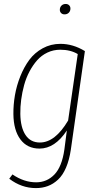

<svg xmlns="http://www.w3.org/2000/svg" viewBox="-20 -753 503 973"><path d="M307.1 -680.2Q296.4 -680.2 289.8 -686.8Q283.2 -693.4 283.2 -703.1Q283.2 -716.3 291.5 -724.6Q299.8 -732.9 313 -732.9Q323.7 -732.9 330.3 -726.3Q336.9 -719.7 336.9 -710Q336.9 -696.8 328.6 -688.5Q320.3 -680.2 307.1 -680.2ZM286.1 -530.8Q350.1 -530.8 410.2 -494.1L338.9 5.9Q331.1 58.1 314.5 96.7Q297.9 135.3 273.9 157.5Q250 179.7 222.4 189.9Q194.8 200.2 162.1 200.2Q88.9 200.2 26.9 152.8L43 130.9Q101.6 170.9 163.1 170.9Q217.8 170.9 255.9 131.3Q293.9 91.8 306.2 4.9L318.8 -91.8Q258.3 0 180.2 0Q118.2 0 83.5 -46.4Q48.8 -92.8 47.9 -174.8Q47.4 -222.2 55.7 -270.5Q64 -318.8 82.8 -366Q101.6 -413.1 128.4 -449.5Q155.3 -485.8 196.3 -508.3Q237.3 -530.8 286.1 -530.8ZM285.2 -501Q250.5 -501 220.2 -486.6Q189.9 -472.2 168.2 -447.5Q146.5 -422.9 129.4 -390.6Q112.3 -358.4 102.3 -321.8Q92.3 -285.2 87.4 -248.3Q82.5 -211.4 83 -175.8Q84 -106.9 109.4 -68.8Q134.8 -30.8 182.1 -30.8Q259.3 -30.8 325.2 -142.1L374 -479Q337.4 -501 285.2 -501Z"/></svg>

Font: Fira Sans Compressed UltraLight
Style: Italic
Weight: 200
Width: 3
Italic angle: -8°
Designer: Carrois Corporate & Edenspiekermann AG
Foundry: Carrois Corporate GbR & Edenspiekermann AG
Version: Version 4.203;PS 004.203;hotconv 1.0.88;makeotf.lib2.5.64775